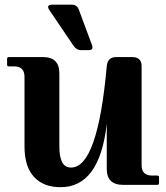

<svg xmlns="http://www.w3.org/2000/svg" viewBox="-20 -777 698 807"><path d="M198.2 -757.3Q198.2 -757.3 281.7 -757.3Q303.7 -757.3 311 -737.3L366.2 -588.9Q368.7 -582.5 368.7 -577.6Q368.7 -566.4 354 -566.4H320.3Q301.3 -566.4 288.1 -585.9L187 -735.4Q182.1 -742.7 182.1 -747.1Q182.1 -757.3 198.2 -757.3ZM497.1 0Q428.7 0 428.7 -67.4V-256.8Q398.9 9.8 234.4 9.8Q164.6 9.8 125 -31.2Q83 -74.7 83 -161.1V-454.1Q83 -498 39.1 -498H17.1Q9.8 -498 9.8 -505.4V-529.8Q9.8 -537.1 17.1 -537.1H161.1Q229.5 -537.1 229.5 -468.8V-161.1Q229.5 -118.7 240.7 -96.2Q252.4 -72.8 278.8 -72.8Q390.6 -72.8 428.7 -498.5Q432.1 -537.1 467.8 -537.1H536.1Q575.2 -537.1 575.2 -498.5V-83Q575.2 -39.1 619.1 -39.1H641.1Q648.4 -39.1 648.4 -31.7V-7.3Q648.4 0 641.1 0Z"/></svg>

Font: Simply Serif
Style: Bold
Weight: 700
Designer: Wojciech Kalinowski "wmk69" (wmk69@o2.pl)
Foundry: Wojciech Kalinowski "wmk69" (wmk69@o2.pl)
Version: Version 1.0.0; 2022-02-18